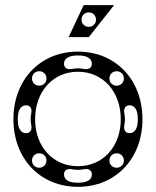

<svg xmlns="http://www.w3.org/2000/svg" viewBox="-20 -712 604 744"><path d="M282 12C428 12 532 -97 532 -250C532 -403 428 -512 282 -512C136 -512 32 -403 32 -250C32 -97 136 12 282 12ZM282 -68C185 -68 116 -144 116 -250C116 -357 185 -434 282 -434C379 -434 448 -357 448 -250C448 -144 379 -68 282 -68ZM81 -196C61 -196 49 -214 49 -248V-252C49 -286 61 -304 81 -304C97 -304 105 -292 101 -272C98 -256 98 -244 101 -228C105 -208 97 -196 81 -196ZM482 -196C466 -196 458 -208 462 -228C465 -244 465 -256 462 -272C458 -292 466 -304 482 -304C502 -304 514 -286 514 -252V-248C514 -214 502 -196 482 -196ZM228 -465C228 -485 246 -497 280 -497H284C318 -497 336 -485 336 -465C336 -449 324 -441 304 -445C288 -448 276 -448 260 -445C240 -441 228 -449 228 -465ZM228 -36C228 -52 240 -60 260 -56C276 -53 288 -53 304 -56C324 -60 336 -52 336 -36C336 -16 318 -4 284 -4H280C246 -4 228 -16 228 -36ZM132 -62C116 -62 104 -74 104 -90C104 -106 116 -118 132 -118C148 -118 160 -106 160 -90C160 -74 148 -62 132 -62ZM432 -62C416 -62 404 -74 404 -90C404 -106 416 -118 432 -118C448 -118 460 -106 460 -90C460 -74 448 -62 432 -62ZM132 -380C116 -380 104 -392 104 -408C104 -424 116 -436 132 -436C148 -436 160 -424 160 -408C160 -392 148 -380 132 -380ZM432 -380C416 -380 404 -392 404 -408C404 -424 416 -436 432 -436C448 -436 460 -424 460 -408C460 -392 448 -380 432 -380ZM246 -568H324L422 -692H304ZM324 -608C308 -608 296 -620 296 -636C296 -652 308 -664 324 -664C340 -664 352 -652 352 -636C352 -620 340 -608 324 -608Z"/></svg>

Font: Apfel Grotezk Brukt
Style: Regular
Weight: 300
Designer: Luigi Gorlero
Foundry: © 2023, Luigi Gorlero & Collletttivo
Version: Version 2.000;Glyphs 3.2 (3217)